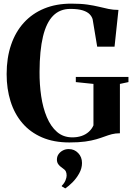

<svg xmlns="http://www.w3.org/2000/svg" viewBox="-20 -773 734 1056"><path d="M361.5 10.5Q275.5 10.5 210.8 -17.5Q146 -45.5 102.8 -96.2Q59.5 -147 38 -215.8Q16.5 -284.5 16.5 -365.5Q16.5 -454.5 40.8 -526Q65 -597.5 111.2 -648.2Q157.5 -699 223.2 -726Q289 -753 372 -753Q424.5 -753 460.8 -747.8Q497 -742.5 524.5 -735.8Q552 -729 577 -723.8Q602 -718.5 631.5 -718.5L610 -516.5H514.5L489.5 -667Q485.5 -681.5 473.2 -694.5Q461 -707.5 435.5 -715.8Q410 -724 366.5 -724Q309.5 -724 272.2 -686.5Q235 -649 216.5 -572.5Q198 -496 197.5 -378Q197 -309 206.5 -244.5Q216 -180 237.5 -128.8Q259 -77.5 293.5 -47.5Q328 -17.5 378 -17.5Q405.5 -17.5 428.5 -25.2Q451.5 -33 468.2 -48Q485 -63 494 -83.5V-311.5L397 -321.5V-350H686.5V-321.5L639.5 -311.5V-40Q614.5 -40 594.8 -34.8Q575 -29.5 555 -22Q535 -14.5 509.5 -7Q484 0.5 448.5 5.5Q413 10.5 361.5 10.5ZM431 123.5Q431 153 415.5 180.8Q400 208.5 378.8 229.8Q357.5 251 339.5 263H338.5L320 252V248.5Q334 234.5 340.2 219Q346.5 203.5 346.5 192.5Q346.5 178.5 341.8 169.2Q337 160 320.5 149Q308 141 300.5 130.2Q293 119.5 293 105Q293 87 302.8 74Q312.5 61 326.8 54Q341 47 356 47H359.5Q389 47 410 68.8Q431 90.5 431 123.5Z"/></svg>

Font: Merriweather 144pt
Style: Bold
Weight: 700
Version: Version 2.100